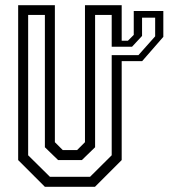

<svg xmlns="http://www.w3.org/2000/svg" viewBox="-20 -720 650 740"><path d="M495.5 -677.5H609.5V-578L528 -484.5H449V-103L346 0H153L50 -103V-700H191.5V-172L222 -141.5H277L307.5 -172V-700H449V-563H473L495.5 -585.5ZM172.5 -38.5H327L410.5 -121.5V-507.5H513.5L578 -580V-652H527.5V-581.5L489 -540H410.5V-662.5H346.5V-152.5L295.5 -103H204L153 -152.5V-662.5H88.5V-121.5Z"/></svg>

Font: Tourney Condensed
Style: Regular
Weight: 400
Width: 3
Designer: Tyler Finck
Foundry: Etcetera Type Co
Version: Version 1.010; ttfautohint (v1.8.3)